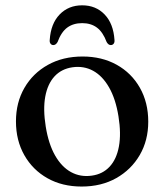

<svg xmlns="http://www.w3.org/2000/svg" viewBox="-20 -690 618 722"><path d="M290.5 -477.5Q363 -477.5 418.8 -446.5Q474.5 -415.5 506 -360Q537.5 -304.5 537.5 -232.5Q537.5 -162 505.5 -107Q473.5 -52 417.2 -20.2Q361 11.5 287 11.5Q214 11.5 158.5 -19.8Q103 -51 71.5 -106.5Q40 -162 40 -233.5Q40 -304.5 71.8 -359.5Q103.5 -414.5 160 -446Q216.5 -477.5 290.5 -477.5ZM325 -29.5Q366 -35 392.2 -63.2Q418.5 -91.5 427.2 -139.5Q436 -187.5 425.5 -252.5Q415 -318 390.2 -361.2Q365.5 -404.5 330.2 -423.8Q295 -443 252.5 -437Q211 -431 185 -402.8Q159 -374.5 150.2 -326.8Q141.5 -279 152 -214Q162.5 -148.5 187.2 -105.2Q212 -62 247.2 -42.8Q282.5 -23.5 325 -29.5ZM289 -603Q256 -603 233.2 -586.5Q210.5 -570 196.5 -532Q190 -520.5 180.5 -520.5Q174 -520.5 170 -525.8Q166 -531 167 -540Q171 -601 204.2 -635.5Q237.5 -670 289 -670Q340.5 -670 373.5 -635.5Q406.5 -601 410.5 -540Q411.5 -531 407.5 -525.8Q403.5 -520.5 396.5 -520.5Q387.5 -520.5 381 -532Q367 -569.5 344.5 -586.2Q322 -603 289 -603Z"/></svg>

Font: Fraunces 24pt
Style: Regular
Weight: 400
Version: Version 1.000;[b76b70a41]